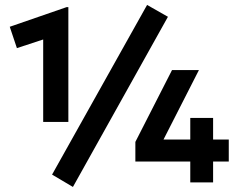

<svg xmlns="http://www.w3.org/2000/svg" viewBox="-20 -739 973 778"><path d="M155 -245V-579L48.5 -544L19.5 -630.5L249.5 -710H257V-245ZM751 0V-84.5H528.5V-164L677 -455H786L642.5 -173.5H751V-261H843.5V-173.5H907V-84.5H843.5V0ZM275.5 18.5 191 -31.5 576 -719 660.5 -671Z"/></svg>

Font: Geologica Roman
Style: Bold
Weight: 700
Designer: Sindre Bremnes, Frode Helland
Foundry: Monokrom Skriftforlag AS
Version: Version 1.010;gftools[0.9.28]